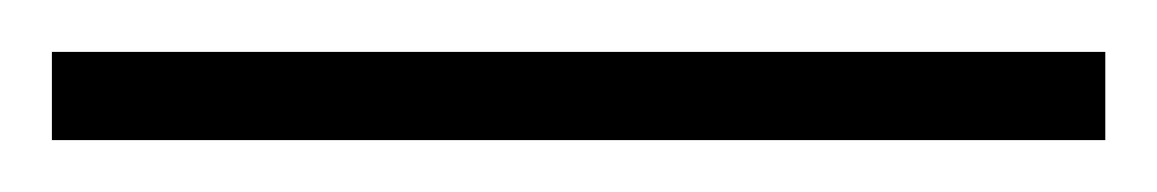

<svg xmlns="http://www.w3.org/2000/svg" viewBox="-24 -907 446 74"><path d="M402 -853V-887H-4V-853Z"/></svg>

Font: Noto Sans Kannada UI ExtraCondensed ExtraLight
Style: Regular
Weight: 200
Width: 2
Designer: Jelle Bosma - Monotype Design Team
Foundry: Monotype Imaging Inc.
Version: Version 2.005